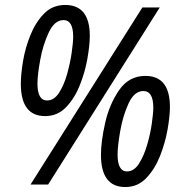

<svg xmlns="http://www.w3.org/2000/svg" viewBox="-20 -744 744 774"><path d="M162 -276Q212 -276 246.5 -312Q281 -348 302 -401Q323 -454 332.5 -508.5Q342 -563 342 -599Q342 -724 243 -724Q192 -724 158 -689.5Q124 -655 103 -603.5Q82 -552 73 -498.5Q64 -445 64 -406Q64 -276 162 -276ZM103 0H174L624 -714H554ZM170 -339Q131 -339 131 -407Q131 -441 142 -502Q153 -563 176.5 -613Q200 -663 236 -663Q275 -663 275 -596Q275 -574 269 -532Q263 -490 250.5 -445.5Q238 -401 218 -370Q198 -339 170 -339ZM485 10Q535 10 569.5 -26Q604 -62 625 -115Q646 -168 655.5 -222Q665 -276 665 -313Q665 -438 566 -438Q500 -438 460.5 -381Q421 -324 404 -249Q387 -174 387 -120Q387 10 485 10ZM492 -53Q454 -53 454 -121Q454 -154 464.5 -215Q475 -276 498 -326.5Q521 -377 558 -377Q598 -377 598 -310Q598 -288 592 -246Q586 -204 573 -159.5Q560 -115 540 -84Q520 -53 492 -53Z"/></svg>

Font: Noto Sans UI SemiCondensed
Style: Italic
Weight: 400
Width: 4
Italic angle: -12°
Designer: Monotype Design Team
Foundry: Monotype Imaging Inc.
Version: Version 1.901